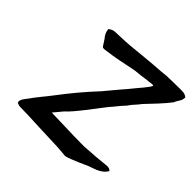

<svg xmlns="http://www.w3.org/2000/svg" viewBox="-181 -917 1097 1097"><g transform="rotate(45 367.5 -369.0)"><path d="M147 -688C149 -667 159 -647 171 -635L197 -595C201 -592 202 -591 210 -591C213 -591 222 -592 227 -593C285 -600 348 -613 404 -625C433 -632 464 -631 494 -637L509 -639C523 -639 548 -646 557 -642C558 -628 508 -576 467 -524L441 -494C416 -465 392 -436 369 -408C306 -341 250 -273 200 -207C168 -164 133 -126 103 -82C93 -69 69 -43 80 -25C89 -21 98 -18 108 -18L166 -17L255 -13L415 -7L478 -2L485 -1C512 -7 538 -20 562 -29C583 -39 603 -47 623 -56C665 -71 701 -80 725 -118C722 -127 709 -131 696 -131C642 -125 586 -120 525 -117H494C425 -117 296 -123 256 -123C265 -134 280 -152 301 -177C343 -213 425 -327 460 -371C481 -394 503 -425 532 -455C547 -480 568 -496 587 -523C625 -564 673 -611 709 -660C710 -666 713 -670 716 -675C723 -688 733 -698 734 -715L735 -723C725 -732 712 -737 695 -737H671C637 -737 605 -736 572 -735L532 -731C482 -728 454 -725 410 -721C368 -718 309 -710 266 -708L187 -705C170 -705 155 -696 147 -688Z"/></g></svg>

Font: Vapor
Style: Obl
Weight: 400
Foundry: Cannot Into Space Fonts
Version: Version 0.179